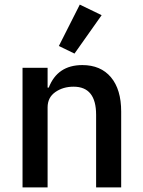

<svg xmlns="http://www.w3.org/2000/svg" viewBox="-20 -815 620 835"><path d="M187 0H78V-520H187V-434H192Q230 -532 338 -532Q418 -532 462.5 -479Q507 -426 507 -330V0H398V-316Q398 -438 300 -438Q254 -438 220.5 -414.5Q187 -391 187 -348ZM422 -749 304 -582 236 -615 327 -795Z"/></svg>

Font: IBM Plex Sans Medm
Style: Regular
Weight: 500
Designer: Mike Abbink, Paul van der Laan, Pieter van Rosmalen
Foundry: Bold Monday
Version: Version 3.005